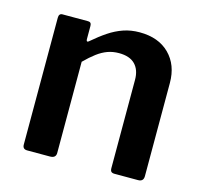

<svg xmlns="http://www.w3.org/2000/svg" viewBox="-84 -632 761 724"><g transform="rotate(15 296.0 -270.0)"><path d="M81 0Q63 0 63 -18V-513Q63 -530 77 -530H177Q190 -530 190 -515V-463Q190 -457 193 -455.5Q196 -454 201 -459Q230 -484 257 -502Q284 -520 313 -530Q342 -540 376 -540Q450 -540 492.5 -497.5Q535 -455 535 -385V-21Q535 0 514 0H422Q413 0 409 -4Q405 -8 405 -18V-362Q405 -401 384 -422.5Q363 -444 321 -444Q297 -444 276.5 -436.5Q256 -429 236 -414Q216 -399 193 -376V-20Q193 0 170 0H81Z"/></g></svg>

Font: Libre Franklin Thin SemiBold
Style: Regular
Weight: 600
Version: Version 3.000